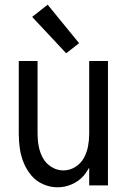

<svg xmlns="http://www.w3.org/2000/svg" viewBox="-20 -790 540 818"><path d="M225 8Q194 8 164 -5Q134 -18 113.5 -42.5Q93 -67 81 -96.5Q69 -126 64.5 -157Q60 -188 60 -220V-530H140V-220Q140 -193 145 -166.5Q150 -140 163 -116.5Q176 -93 199.5 -78.5Q223 -64 250 -64Q277 -64 300.5 -78.5Q324 -93 337 -116.5Q350 -140 355 -166.5Q360 -193 360 -220V-530H440V0H360V-76Q350 -58 337 -42Q316 -18 286.5 -5Q257 8 225 8ZM262 -563 117 -718 183 -770 317 -606Z"/></svg>

Font: Iosevka SS08
Style: Regular
Weight: 400
Monospace: yes
Designer: Belleve Invis
Foundry: Belleve Invis
Version: 2.1.0; ttfautohint (v1.8.2)